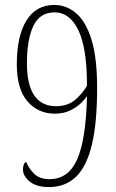

<svg xmlns="http://www.w3.org/2000/svg" viewBox="-20 -744 469 777"><path d="M178 13Q127 13 100 -9.5Q73 -32 73 -58Q73 -83 86 -89Q96 -63 118 -41Q140 -19 181 -19Q257 -19 292.5 -99.5Q328 -180 332 -355Q326 -345 309 -328Q292 -311 265 -297.5Q238 -284 202 -284Q134 -284 91 -334Q48 -384 48 -484Q48 -598 87 -661Q126 -724 200 -724Q248 -724 287.5 -691Q327 -658 350 -584.5Q373 -511 373 -388Q373 -245 351.5 -157Q330 -69 287 -28Q244 13 178 13ZM207 -314Q256 -315 285.5 -341Q315 -367 332 -397Q332 -550 297 -622Q262 -694 201 -694Q141 -694 115 -639Q89 -584 89 -488Q89 -315 207 -314Z"/></svg>

Font: Noto Serif Ethiopic ExtraCondensed ExtraLight
Style: Regular
Weight: 200
Width: 2
Designer: Monotype Design Team
Foundry: Monotype Imaging Inc.
Version: Version 2.102; ttfautohint (v1.8.4.7-5d5b)